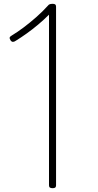

<svg xmlns="http://www.w3.org/2000/svg" viewBox="-20 -973 515 1007"><path d="M256 14Q246 14 241.5 10.5Q237 7 237 -1V-896Q210 -869 179.5 -843.5Q149 -818 119.5 -797Q90 -776 64 -760Q56 -754 48.5 -753.5Q41 -753 35 -762Q29 -772 31 -777Q33 -782 42 -787Q72 -805 104.5 -829.5Q137 -854 170 -883Q203 -912 232 -944Q235 -948 238 -949.5Q241 -951 245 -952Q249 -953 256 -953Q266 -953 270 -949.5Q274 -946 274 -938V-1Q274 7 270 10.5Q266 14 256 14Z"/></svg>

Font: Playwrite US Modern Thin
Style: Regular
Weight: 250
Designer: Veronika Burian, José Scaglione
Foundry: TypeTogether
Version: Version 1.003